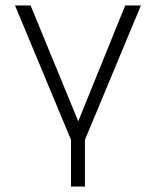

<svg xmlns="http://www.w3.org/2000/svg" viewBox="-20 -520 570 703"><path d="M35 -500H92L266.5 -76L438.5 -500H496L291 -8V163H240V-8Z"/></svg>

Font: Overused Grotesk Light
Style: Regular
Weight: 300
Version: Version 0.004